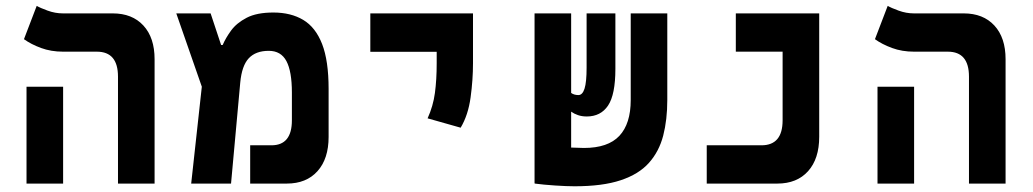

<svg xmlns="http://www.w3.org/2000/svg" viewBox="-20 -632 3556 661"><path d="M386.2 0V-368.2Q386.2 -454.1 313.5 -454.1H197.3Q155.8 -454.1 121.3 -466.8Q86.9 -479.5 62.5 -497.1L106.4 -611.8Q117.7 -605 143.8 -595.5Q169.9 -585.9 196.8 -585.9H368.2Q435.1 -585.9 473.6 -544.2Q512.2 -502.4 512.2 -428.2V0ZM71.3 0V-333.5H197.3V0Z M638.2 0 674.8 -333.5 586.9 -585.9H705.1L741.2 -477.1H746.6Q756.8 -501 775.6 -526.9Q794.4 -552.7 829.1 -570.8Q863.8 -588.9 920.9 -588.9Q981.4 -588.9 1023.9 -563.5Q1066.4 -538.1 1088.9 -480.5Q1111.3 -422.9 1111.3 -325.7V-160.6Q1111.3 -85.4 1073 -42.7Q1034.7 0 967.3 0H841.3V-131.8H914.6Q984.9 -131.8 984.9 -217.8V-313.5Q984.9 -386.2 966.1 -421.6Q947.3 -457 905.3 -457Q860.4 -457 836.4 -431.4Q812.5 -405.8 807.1 -347.7L775.4 0Z M1565.9 -192.4 1452.1 -224.6Q1471.2 -266.6 1477.3 -312Q1483.4 -357.4 1483.4 -414.1V-453.6H1254.9V-585.9H1608.4V-414.1Q1608.4 -357.4 1600.1 -296.6Q1591.8 -235.8 1565.9 -192.4Z M1958 9.3Q1930.7 9.3 1890.4 6.6Q1850.1 3.9 1821.3 0V-0.5H1820.3V-585.9H1946.3V-312Q1956.5 -304.7 1971.2 -304.7Q1985.4 -304.7 1992.4 -326.9Q1999.5 -349.1 1999.5 -399.4V-585.9H2098.6V-395Q2098.6 -306.6 2073.5 -268.8Q2048.3 -231 2000 -231Q1983.4 -231 1970 -235.6Q1956.5 -240.2 1946.3 -247.6V-124Q1977.1 -122.6 1990.2 -122.6Q2073.2 -122.6 2112.3 -164.3Q2151.4 -206.1 2151.4 -287.6V-585.9H2277.3V-287.6Q2277.3 -219.7 2263.2 -165Q2249 -110.4 2214.1 -71.3Q2179.2 -32.2 2116.9 -11.5Q2054.7 9.3 1958 9.3Z M2413.1 0V-131.8H2601.6Q2674.3 -131.8 2674.3 -217.8V-454.1H2513.2V-585.9H2800.3V-161.1Q2800.3 -85.4 2762 -42.7Q2723.6 0 2656.2 0Z M3315.9 0V-368.2Q3315.9 -454.1 3243.2 -454.1H3127Q3085.4 -454.1 3051 -466.8Q3016.6 -479.5 2992.2 -497.1L3036.1 -611.8Q3047.4 -605 3073.5 -595.5Q3099.6 -585.9 3126.5 -585.9H3297.9Q3364.7 -585.9 3403.3 -544.2Q3441.9 -502.4 3441.9 -428.2V0ZM3001 0V-333.5H3127V0Z"/></svg>

Font: Cascadia Mono
Style: Bold
Weight: 700
Monospace: yes
Designer: Aaron Bell
Foundry: Saja Typeworks
Version: Version 2404.023; ttfautohint (v1.8.4)